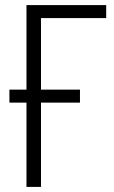

<svg xmlns="http://www.w3.org/2000/svg" viewBox="-20 -734 446 754"><path d="M397 -714H84V-382H17V-331H84V0H141V-331H294V-382H141V-663H397Z"/></svg>

Font: Noto Sans Display SemiCondensed Light
Style: Regular
Weight: 300
Width: 4
Designer: Monotype Design Team
Foundry: Monotype Imaging Inc.
Version: Version 1.900